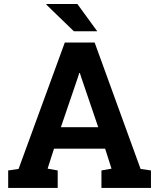

<svg xmlns="http://www.w3.org/2000/svg" viewBox="-20 -919 778 939"><path d="M20 0V-85.4L70.8 -92.8L296.9 -710.9H442.9L667.5 -92.8L718.3 -85.4V0H476.1V-85.4L525.4 -94.2L494.1 -191.9H244.1L212.9 -94.2L262.2 -85.4V0ZM277.8 -296.9H460.4L377.4 -540.5L370.6 -562H367.7L360.4 -539.1ZM455.6 -766.1H451.7H341.3L206.5 -896.5L207.5 -899.4H358.4Z"/></svg>

Font: Robotiche
Style: Bold
Weight: 700
Designer: Google
Version: Version 2.001